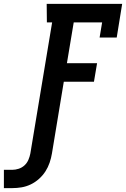

<svg xmlns="http://www.w3.org/2000/svg" viewBox="-140 -755 648 987"><path d="M-76 212H-120V118H-77Q-61 118 -44 112.5Q-27 107 -14 95Q-1 83 6 66.5Q13 50 16 34L128 -640H101L100 -735H488L460 -562H372L385 -640H239L204 -430H359L343 -335H188L127 34Q123 58 115 81.5Q107 105 93.5 126Q80 147 60.5 164.5Q41 182 18 193Q-5 204 -29 208Q-53 212 -76 212Z"/></svg>

Font: Iosevka QP
Style: Bold Italic
Weight: 700
Italic angle: -9°
Designer: Belleve Invis
Foundry: Belleve Invis
Version: Version 20.0.0; ttfautohint (v1.8.4)